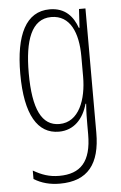

<svg xmlns="http://www.w3.org/2000/svg" viewBox="-55 -578 540 859"><g transform="rotate(-5 215.0 -148.5)"><path d="M201 -539C94 -539 45 -437 45 -263C45 -78 100 10 195 10C263 10 306 -38 324 -104H327C324 -65 324 -37 324 -8V33C324 156 275 207 179 207C135 207 101 195 63 173V211C97 232 135 242 179 242C305 242 361 169 361 29V-529H332L327 -445H324C306 -496 271 -539 201 -539ZM205 -504C290 -504 324 -423 324 -317V-226C324 -125 289 -24 200 -24C122 -24 83 -99 83 -263C83 -409 116 -504 205 -504Z"/></g></svg>

Font: Noto Sans Georgian ExtraCondensed ExtraLight
Style: Regular
Weight: 200
Width: 2
Designer: Monotype Design Team, Akaki Razmadze
Foundry: Google LLC
Version: Version 2.005